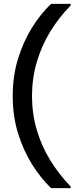

<svg xmlns="http://www.w3.org/2000/svg" viewBox="-20 -831 422 996"><path d="M245 145Q190 92 145 19.5Q100 -53 73 -141.5Q46 -230 46 -333Q46 -436 73 -524.5Q100 -613 145 -686Q190 -759 245 -811H346V-802Q285 -740 240 -666Q195 -592 170.5 -508Q146 -424 146 -333Q146 -242 170.5 -158Q195 -74 240.5 0Q286 74 346 136V145Z"/></svg>

Font: DM Sans 24pt Medium
Style: Regular
Weight: 500
Designer: Colophon Foundry, Jonny Pinhorn
Foundry: Colophon Foundry
Version: Version 4.004;gftools[0.9.30]